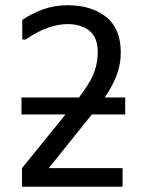

<svg xmlns="http://www.w3.org/2000/svg" viewBox="-20 -729 540 733"><path d="M65 -578V-653Q98 -676 142.5 -692.5Q187 -709 238 -709Q329 -709 385 -664.5Q441 -620 441 -530Q441 -492 431.5 -460.5Q422 -429 406 -400Q395 -378 380 -357H458V-292H331L325 -285L166 -87H448V-16H64V-87L230 -292H62V-357H282Q288 -365 293 -373Q312 -398 325.5 -422.5Q339 -447 346 -473.5Q353 -500 353 -532Q353 -586 321.5 -611.5Q290 -637 238 -637Q204 -637 164.5 -623.5Q125 -610 77 -578Z"/></svg>

Font: D2Coding ligature
Style: Regular
Weight: 400
Monospace: yes
Designer: Yong-Rak Park; Jeong-Hwan Yoon; Sang-Min Lee;
Foundry: NHN Corporation
Version: Version 1.3.2; Build 20180524